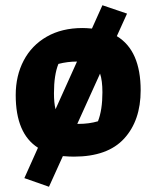

<svg xmlns="http://www.w3.org/2000/svg" viewBox="-20 -589 597 733"><path d="M517 -244Q517 -129 454 -60Q391 9 262 9Q246 9 220 7L167 124L73 91L125 -25Q40 -79 40 -226Q40 -300 70.5 -358Q101 -416 158.5 -449Q216 -482 295 -482Q309 -482 331 -480L371 -569L465 -537L426 -451Q517 -396 517 -244ZM192 -172 274 -354Q238 -354 203 -345Q186 -303 186 -233Q186 -196 192 -172ZM371 -237Q371 -281 362 -308L275 -116H280Q320 -116 354 -126Q371 -169 371 -237Z"/></svg>

Font: Athiti
Style: Bold
Weight: 700
Designer: CadsonDemak Team
Foundry: CadsonDemak
Version: Version 1.033